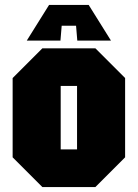

<svg xmlns="http://www.w3.org/2000/svg" viewBox="-20 -755 556 775"><path d="M31 -120V-440L151 -560H365L485 -440V-120L365 0H151ZM225 -152H291V-408H225ZM224 -591H88L178 -735H338L428 -591H292L287 -651H229Z"/></svg>

Font: Tektur Condensed ExtraBold
Style: Regular
Weight: 800
Width: 3
Designer: Adam Jagosz
Foundry: Adam Jagosz
Version: Version 1.005;gftools[0.9.30]